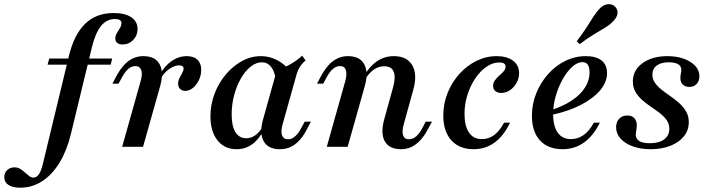

<svg xmlns="http://www.w3.org/2000/svg" viewBox="-179 -692 3342 905"><path d="M-83.9 192.7Q-119.4 192.7 -139.1 179.8Q-158.9 166.9 -158.9 143.5Q-158.9 122.6 -145.2 109.7Q-131.5 96.8 -110.5 96.8Q-95.2 96.8 -83.1 104.4Q-71 112.1 -60.9 121.4Q-50.8 130.6 -41.1 137.9Q-31.5 145.2 -21.8 145.2Q-6.5 145.2 4.4 129.4Q15.3 113.7 23.4 79L146 -429Q170.2 -529 222.2 -579.8Q274.2 -630.6 356.5 -630.6Q409.7 -630.6 439.5 -610.9Q469.4 -591.1 469.4 -554.8Q469.4 -525 448.8 -503.6Q428.2 -482.3 399.2 -482.3Q383.1 -482.3 373.8 -489.5Q364.5 -496.8 364.5 -510.5Q364.5 -524.2 372.2 -536.7Q379.8 -549.2 386.7 -560.5Q393.5 -571.8 393.5 -583.1Q393.5 -602.4 362.9 -602.4Q323.4 -602.4 296.8 -569Q270.2 -535.5 254 -468.5L154.8 -58.9Q136.3 17.7 101.6 74.6Q66.9 131.5 19.8 162.1Q-27.4 192.7 -83.9 192.7ZM45.2 -387.1 53.2 -416.1H350L342.7 -387.1Z M396.8 0 483.9 -309.7Q493.5 -342.7 486.7 -361.7Q479.8 -380.6 458.9 -380.6Q441.1 -380.6 425.4 -366.9Q409.7 -353.2 395.2 -325.8L379.8 -297.6H350.8L368.5 -331.5Q384.7 -361.3 403.2 -382.7Q421.8 -404 445.2 -415.7Q468.5 -427.4 496.8 -427.4Q534.7 -427.4 556 -410.1Q577.4 -392.7 582.7 -361.3Q587.9 -329.8 576.6 -288.7L495.2 0ZM694.4 -263.7Q679 -263.7 669.8 -273Q660.5 -282.3 660.5 -296.8Q660.5 -311.3 666.9 -323.8Q673.4 -336.3 679.8 -348Q686.3 -359.7 686.3 -369.4Q686.3 -383.9 665.3 -383.9Q643.5 -383.9 618.5 -366.5Q593.5 -349.2 577.4 -319.4L573.4 -338.7Q596.8 -381.5 630.2 -404.4Q663.7 -427.4 700.8 -427.4Q733.9 -427.4 751.6 -410.5Q769.4 -393.5 769.4 -362.9Q769.4 -337.1 758.5 -314.5Q747.6 -291.9 730.6 -277.8Q713.7 -263.7 694.4 -263.7Z M936.3 11.3Q879 11.3 846 -30.6Q812.9 -72.6 812.9 -143.5Q812.9 -199.2 832.3 -250Q851.6 -300.8 885.1 -340.7Q918.5 -380.6 961.3 -404Q1004 -427.4 1050.8 -427.4Q1089.5 -427.4 1124.2 -410.1Q1158.9 -392.7 1187.1 -360.5L1120.2 -316.1Q1116.1 -355.6 1098.8 -377Q1081.5 -398.4 1055.6 -398.4Q1028.2 -398.4 1002.4 -377.8Q976.6 -357.3 956.5 -322.2Q936.3 -287.1 924.6 -243.1Q912.9 -199.2 912.9 -152.4Q912.9 -98.4 930.6 -69.4Q948.4 -40.3 981.5 -40.3Q1004.8 -40.3 1025 -54.8Q1045.2 -69.4 1061.3 -98.4L1065.3 -82.3Q1043.5 -37.1 1010.9 -12.9Q978.2 11.3 936.3 11.3ZM1139.5 11.3Q1085.5 11.3 1064.1 -25.8Q1042.7 -62.9 1060.5 -127.4L1125.8 -361.3Q1160.5 -372.6 1190.3 -389.5Q1220.2 -406.5 1245.2 -429.8L1261.3 -407.3Q1249.2 -396.8 1240.7 -385.9Q1232.3 -375 1226.2 -361.3Q1220.2 -347.6 1215.3 -328.2L1153.2 -106.5Q1143.5 -72.6 1150.4 -54Q1157.3 -35.5 1179 -35.5Q1191.9 -35.5 1203.2 -42.7Q1214.5 -50 1224.2 -62.1Q1233.9 -74.2 1241.9 -90.3L1257.3 -118.5H1286.3L1266.1 -79.8Q1252.4 -53.2 1233.9 -32.3Q1215.3 -11.3 1192.3 0Q1169.4 11.3 1139.5 11.3Z M1710.5 11.3Q1673.4 11.3 1651.6 -6Q1629.8 -23.4 1625 -54.8Q1620.2 -86.3 1631.5 -127.4L1673.4 -279Q1687.1 -328.2 1676.6 -354Q1666.1 -379.8 1632.3 -379.8Q1605.6 -379.8 1582.7 -363.7Q1559.7 -347.6 1540.3 -315.3L1535.5 -332.3Q1562.9 -379.8 1598.4 -403.6Q1633.9 -427.4 1677.4 -427.4Q1739.5 -427.4 1764.5 -383.9Q1789.5 -340.3 1768.5 -266.9L1724.2 -106.5Q1714.5 -73.4 1721 -54.4Q1727.4 -35.5 1748.4 -35.5Q1766.9 -35.5 1782.7 -49.2Q1798.4 -62.9 1812.9 -90.3L1827.4 -118.5H1857.3L1838.7 -84.7Q1823.4 -54.8 1804.4 -33.5Q1785.5 -12.1 1762.5 -0.4Q1739.5 11.3 1710.5 11.3ZM1361.3 0 1448.4 -309.7Q1457.3 -342.7 1451.2 -361.7Q1445.2 -380.6 1423.4 -380.6Q1405.6 -380.6 1389.9 -366.9Q1374.2 -353.2 1359.7 -325.8L1344.4 -297.6H1315.3L1333.1 -331.5Q1349.2 -361.3 1367.7 -382.7Q1386.3 -404 1409.7 -415.7Q1433.1 -427.4 1461.3 -427.4Q1499.2 -427.4 1520.6 -410.1Q1541.9 -392.7 1547.2 -361.3Q1552.4 -329.8 1541.1 -288.7L1459.7 0Z M2053.2 11.3Q1986.3 11.3 1948.4 -30.6Q1910.5 -72.6 1910.5 -147.6Q1910.5 -203.2 1930.6 -253.6Q1950.8 -304 1985.9 -343.1Q2021 -382.3 2066.5 -404.8Q2112.1 -427.4 2162.1 -427.4Q2210.5 -427.4 2239.1 -406Q2267.7 -384.7 2267.7 -347.6Q2267.7 -323.4 2256 -302Q2244.4 -280.6 2225.4 -267.3Q2206.5 -254 2183.9 -254Q2166.1 -254 2155.6 -262.9Q2145.2 -271.8 2145.2 -287.1Q2145.2 -301.6 2154 -313.7Q2162.9 -325.8 2174.6 -335.9Q2186.3 -346 2195.2 -356Q2204 -366.1 2204 -378.2Q2204 -397.6 2174.2 -397.6Q2143.5 -397.6 2114.1 -377.4Q2084.7 -357.3 2061.3 -322.6Q2037.9 -287.9 2024.2 -244.8Q2010.5 -201.6 2010.5 -155.6Q2010.5 -98.4 2031.5 -67.3Q2052.4 -36.3 2091.9 -36.3Q2124.2 -36.3 2150 -55.2Q2175.8 -74.2 2196.8 -113.7H2225Q2196 -52.4 2152.8 -20.6Q2109.7 11.3 2053.2 11.3Z M2472.6 11.3Q2404 11.3 2366.1 -30.2Q2328.2 -71.8 2328.2 -146Q2328.2 -202.4 2348.8 -252.8Q2369.4 -303.2 2404.4 -342.7Q2439.5 -382.3 2485.5 -404.8Q2531.5 -427.4 2582.3 -427.4Q2630.6 -427.4 2656.5 -406.9Q2682.3 -386.3 2682.3 -347.6Q2682.3 -304.8 2649.6 -266.1Q2616.9 -227.4 2558.1 -197.2Q2499.2 -166.9 2419.4 -150V-173.4Q2477.4 -191.9 2517.7 -219.4Q2558.1 -246.8 2579 -280.2Q2600 -313.7 2600 -350.8Q2600 -375 2591.5 -387.1Q2583.1 -399.2 2566.9 -399.2Q2542.7 -399.2 2518.1 -377Q2493.5 -354.8 2473.4 -319Q2453.2 -283.1 2440.7 -239.9Q2428.2 -196.8 2428.2 -154.8Q2428.2 -96.8 2450 -66.5Q2471.8 -36.3 2512.1 -36.3Q2544.4 -36.3 2571.4 -55.2Q2598.4 -74.2 2620.2 -113.7H2648.4Q2618.5 -52.4 2574.2 -20.6Q2529.8 11.3 2472.6 11.3ZM2553.2 -483.9 2539.5 -497.6Q2568.5 -535.5 2587.1 -564.9Q2605.6 -594.4 2619.8 -616.1Q2633.9 -637.9 2648.4 -652.4Q2666.1 -670.2 2686.7 -672.2Q2707.3 -674.2 2721 -659.7Q2733.9 -646 2731.5 -627.4Q2729 -608.9 2709.7 -590.3Q2695.2 -575 2673 -561.7Q2650.8 -548.4 2621.4 -530.6Q2591.9 -512.9 2553.2 -483.9Z M2887.9 11.3Q2841.1 11.3 2804 -2Q2766.9 -15.3 2746 -38.7Q2725 -62.1 2725 -91.9Q2725 -116.9 2739.5 -132.3Q2754 -147.6 2778.2 -147.6Q2798.4 -147.6 2810.1 -135.9Q2821.8 -124.2 2822.6 -102.4Q2822.6 -90.3 2820.2 -77Q2817.7 -63.7 2817.7 -54.8Q2819.4 -35.5 2835.9 -26.2Q2852.4 -16.9 2883.9 -16.9Q2927.4 -16.9 2951.6 -35.1Q2975.8 -53.2 2975.8 -84.7Q2975.8 -108.1 2963.3 -125.8Q2950.8 -143.5 2931.5 -158.5Q2912.1 -173.4 2889.9 -188.3Q2867.7 -203.2 2848.4 -220.2Q2829 -237.1 2816.5 -258.5Q2804 -279.8 2804 -308.1Q2804 -361.3 2849.6 -394.4Q2895.2 -427.4 2966.9 -427.4Q3010.5 -427.4 3044.8 -414.9Q3079 -402.4 3098.4 -381Q3117.7 -359.7 3117.7 -333.1Q3117.7 -310.5 3104.8 -296.4Q3091.9 -282.3 3070.2 -282.3Q3051.6 -282.3 3039.9 -293.1Q3028.2 -304 3028.2 -321.8Q3027.4 -332.3 3030.2 -344.8Q3033.1 -357.3 3032.3 -364.5Q3031.5 -381.5 3016.5 -389.9Q3001.6 -398.4 2973.4 -398.4Q2937.1 -398.4 2916.5 -383.1Q2896 -367.7 2896 -340.3Q2896 -318.5 2908.5 -301.2Q2921 -283.9 2940.3 -268.5Q2959.7 -253.2 2981.9 -237.9Q3004 -222.6 3023.4 -205.2Q3042.7 -187.9 3055.2 -166.1Q3067.7 -144.4 3067.7 -116.1Q3067.7 -78.2 3044.8 -49.6Q3021.8 -21 2981 -4.8Q2940.3 11.3 2887.9 11.3Z"/></svg>

Font: Playfair 5pt SemiExpanded Light SemiBold
Style: Italic
Weight: 600
Italic angle: -15.6°
Version: Version 2.001;gftools[0.9.30]